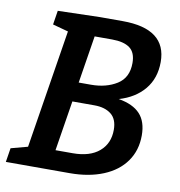

<svg xmlns="http://www.w3.org/2000/svg" viewBox="-79 -775 794 848"><g transform="rotate(10 317.5 -351.0)"><path d="M574 -219Q574 -152 539 -102.5Q504 -53 439.5 -26.5Q375 0 289 0H3L13 -63L88 -83L173 -615L103 -634L113 -697L302 -702H403Q600 -702 600 -553Q600 -480 559 -430.5Q518 -381 446 -360Q511 -349 542.5 -315Q574 -281 574 -219ZM293 -614 259 -401H314Q382 -401 430 -431Q478 -461 478 -527Q478 -574 451 -594Q424 -614 371 -614ZM287 -89Q364 -89 406 -125Q448 -161 448 -222Q448 -270 420 -292Q392 -314 345 -314H246L210 -89Z"/></g></svg>

Font: Bitter Pro SemiBold
Style: Italic
Weight: 600
Italic angle: -9°
Designer: Sol Matas, and Bitter project Authors
Foundry: Sol Matas
Version: Version 1.010